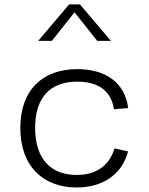

<svg xmlns="http://www.w3.org/2000/svg" viewBox="-20 -818 660 850"><path d="M547 -147.5 487 -161C462.5 -79.5 400 -43.5 319 -43.5C208.5 -43.5 135.5 -111 135.5 -252C135.5 -384 200 -456.5 321.5 -456.5C403.5 -456.5 471 -425 484.5 -334.5L547.5 -339.5C532.5 -457 441.5 -512 322.5 -512C168.5 -512 70 -419.5 70 -252C70 -77.5 175.5 12 319 12C438 12 520.5 -48 547 -147.5ZM149 -637H209.5L310 -763.5L410.5 -637H471L334 -798.5H286Z"/></svg>

Font: Monaspace Neon ExtraLight
Style: Regular
Weight: 200
Designer: Riley Cran & the Lettermatic Team
Foundry: Lettermatic
Version: Version 1.200 (Monaspace Neon)